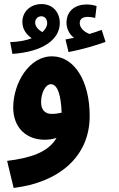

<svg xmlns="http://www.w3.org/2000/svg" viewBox="-20 -694 583 944"><path d="M41 -429C188 -439 274 -498 274 -581C274 -630 243 -674 184 -674C131 -674 90 -638 90 -586C90 -550 110 -524 136 -506C108 -495 72 -488 30 -487ZM317 -438C381 -450 452 -471 499 -488L480 -547C462 -540 441 -534 420 -527C399 -535 372 -553 372 -581C372 -599 385 -611 411 -611C423 -611 436 -609 448 -606L455 -664C442 -669 423 -672 405 -672C353 -672 307 -643 307 -582C307 -550 323 -524 344 -508C333 -506 320 -503 302 -500ZM153 -583C153 -601 166 -614 183 -614C202 -614 212 -598 212 -580C212 -566 204 -550 188 -536C168 -548 153 -563 153 -583ZM47 230C265 204 421 80 421 -124C421 -296 345 -417 236 -417C124 -418 45 -286 45 -165C45 -65 111 -7 199 -7C221 -7 240 -10 258 -16C217 56 127 83 15 97ZM182 -192C182 -238 204 -280 230 -280C264 -280 280 -224 283 -140C266 -136 250 -134 234 -134C203 -134 182 -152 182 -192Z"/></svg>

Font: Noto Sans Arabic UI XCn XBd
Style: Regular
Weight: 800
Width: 2
Designer: Monotype Design Team, Nadine Chahine and Nizar Qandah
Foundry: Monotype Imaging Inc.
Version: Version 2.010